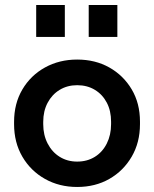

<svg xmlns="http://www.w3.org/2000/svg" viewBox="-20 -734 613 764"><path d="M287 10Q216 10 159 -22Q102 -54 69 -110.5Q36 -167 36 -240V-249Q36 -322 69 -378Q102 -434 159 -465.5Q216 -497 287 -497Q359 -497 415 -465.5Q471 -434 504 -378.5Q537 -323 537 -250V-240Q537 -167 504 -110.5Q471 -54 415 -22Q359 10 287 10ZM287 -91Q327 -91 357.5 -110Q388 -129 405 -163Q422 -197 422 -240V-250Q422 -293 405 -325.5Q388 -358 357.5 -376.5Q327 -395 287 -395Q248 -395 217.5 -376.5Q187 -358 169.5 -325Q152 -292 152 -249V-240Q152 -197 169.5 -163Q187 -129 217.5 -110Q248 -91 287 -91ZM333 -587V-714H447V-587ZM124 -587V-714H238V-587Z"/></svg>

Font: SUSE SemiBold
Style: Regular
Weight: 600
Designer: Rene Bieder
Foundry: SUSE
Version: Version 1.000